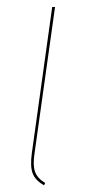

<svg xmlns="http://www.w3.org/2000/svg" viewBox="-20 -538 248 562"><path d="M141.1 -517.6 81.1 -89.4Q75.7 -54.7 82.5 -35.4Q89.4 -16.1 112.3 -2.4L108.9 4.4Q83 -10.3 75.4 -31Q67.9 -51.8 73.2 -89.8L132.8 -517.6Z"/></svg>

Font: Fira Sans Compressed Eight
Style: Italic
Weight: 100
Width: 3
Italic angle: -8°
Designer: Carrois Corporate & Edenspiekermann AG
Foundry: Carrois Corporate GbR & Edenspiekermann AG
Version: Version 4.203;PS 004.203;hotconv 1.0.88;makeotf.lib2.5.64775